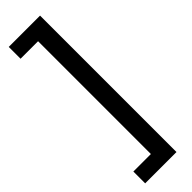

<svg xmlns="http://www.w3.org/2000/svg" viewBox="-342 -866 1023 1023"><g transform="rotate(-45 169.5 -354.0)"><path d="M26 160V71H158V-779H26V-868H262V160Z"/></g></svg>

Font: Encode Sans Narrow
Style: SemiBold
Weight: 600
Designer: Pablo Impallari, Andres Torresi
Foundry: Pablo Impallari, Andres Torresi
Version: Version 1.000; ttfautohint (v1.00) -l 8 -r 50 -G 200 -x 14 -